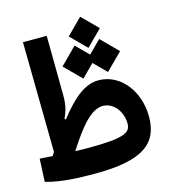

<svg xmlns="http://www.w3.org/2000/svg" viewBox="-111 -828 808 919"><g transform="rotate(-15 293.0 -368.0)"><path d="M247.1 3.9C482.9 3.9 566.4 -59.6 566.4 -193.8C566.4 -320.3 484.9 -423.8 377.4 -423.8C312.5 -423.8 252.4 -378.4 178.7 -283.2L172.4 -287.6C189.5 -321.8 196.8 -355 196.3 -397.5L193.4 -693.4H75.7L83 -147.5C79.6 -141.6 75.7 -135.7 71.8 -129.9C51.3 -131.3 30.3 -132.8 8.8 -134.3L3.4 -20.5C79.6 1 165 3.9 247.1 3.9ZM182.6 -124.5C252.9 -235.4 309.6 -299.8 364.7 -299.8C421.9 -299.8 458.5 -243.2 458.5 -188.5C458.5 -145.5 432.6 -123.5 248.5 -123.5C226.1 -123.5 204.1 -124 182.6 -124.5ZM432.1 -450.2 513.7 -531.7 432.1 -613.8 371.1 -552.7 310.1 -613.8 228.5 -531.7 310.1 -450.2 371.1 -511.2ZM371.6 -585.9 448.7 -663.1 371.6 -740.2 294.4 -663.1Z"/></g></svg>

Font: Cascadia Code PL SemiBold
Style: Regular
Weight: 600
Monospace: yes
Designer: Aaron Bell
Foundry: Saja Typeworks
Version: Version 2404.023